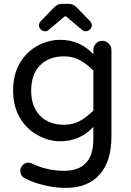

<svg xmlns="http://www.w3.org/2000/svg" viewBox="-20 -709 656 965"><path d="M175.8 -581.1Q175.8 -591.8 183.6 -601.6L250 -669.9Q268.6 -689.5 290 -689.5H327.1Q348.6 -689.5 367.2 -669.9L433.6 -601.6Q441.4 -591.8 441.4 -581.1Q441.4 -570.3 432.1 -561Q422.9 -551.8 411.1 -551.8Q400.4 -551.8 392.6 -558.6L316.4 -623Q313.5 -627 308.6 -627Q304.7 -627 300.8 -623L224.6 -558.6Q216.8 -551.8 206.1 -551.8Q194.3 -551.8 185.1 -561Q175.8 -570.3 175.8 -581.1ZM100.6 184.6Q82 172.9 82 149.4Q82 133.8 93.8 121.1Q105.5 108.4 122.1 108.4Q129.9 108.4 139.6 112.3Q215.8 149.4 300.8 149.4Q449.2 149.4 449.2 -8.8V-71.3Q381.8 1 283.2 1Q224.6 1 171.9 -28.3Q114.3 -58.6 80.1 -116.7Q45.9 -174.8 45.9 -253.9Q45.9 -335.9 81.1 -394.5Q115.2 -450.2 169.4 -479.5Q223.6 -508.8 283.2 -508.8Q381.8 -508.8 449.2 -436.5V-458Q449.2 -476.6 462.4 -490.2Q475.6 -503.9 494.1 -503.9Q512.7 -503.9 526.4 -490.2Q540 -476.6 540 -458V-21.5Q540 101.6 480.5 168.5Q420.9 235.4 309.6 235.4Q254.9 235.4 196.8 220.7Q138.7 206.1 100.6 184.6ZM449.2 -153.3V-354.5Q414.1 -389.6 379.4 -407.7Q344.7 -425.8 301.8 -425.8Q226.6 -425.8 181.6 -380.9Q136.7 -335.9 136.7 -253.9Q136.7 -171.9 181.6 -127Q226.6 -82 301.8 -82Q344.7 -82 379.4 -100.1Q414.1 -118.2 449.2 -153.3Z"/></svg>

Font: KTXP_ComRound
Style: Medium
Weight: 500
Version: Version 1.01;May 16, 2022;FontCreator 13.0.0.2683 64-bit